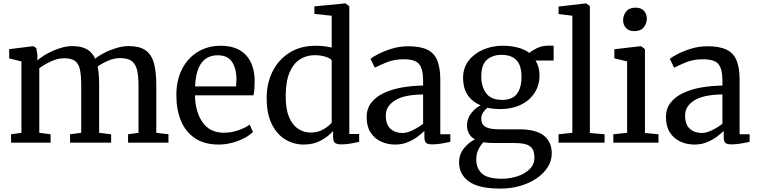

<svg xmlns="http://www.w3.org/2000/svg" viewBox="-20 -839 4450 1129"><path d="M45 0V-49.5L106 -58V-478L34 -495.5V-550L176.5 -567.5L193.5 -556L200 -515.5L199.5 -483.5Q221.5 -503.5 256.8 -523Q292 -542.5 331 -555.2Q370 -568 403.5 -568Q457.5 -568 490.2 -549.8Q523 -531.5 540 -493.5Q559 -510.5 591.8 -527.5Q624.5 -544.5 663 -556.2Q701.5 -568 737.5 -568Q799.5 -568 834.8 -544Q870 -520 884.5 -469.5Q899 -419 899 -339V-58L970.5 -49.5V0H733V-49.5L794.5 -58V-335.5Q794.5 -390 786.2 -426Q778 -462 754.8 -479.8Q731.5 -497.5 686.5 -497.5Q650.5 -497.5 613.8 -481.2Q577 -465 554 -447.5Q559 -425 561 -397.5Q563 -370 563 -337.5V-58L633.5 -49.5V0H392V-49.5L457.5 -58V-338Q457.5 -392.5 450.5 -427.8Q443.5 -463 422.2 -479.8Q401 -496.5 357.5 -496.5Q319 -496.5 278.5 -477.5Q238 -458.5 211 -437.5V-58L277.5 -49.5V0Z M1265.5 11Q1182 11 1126.8 -26Q1071.5 -63 1044.2 -128.5Q1017 -194 1017 -279.5Q1017 -367.5 1050.5 -432.8Q1084 -498 1143 -534Q1202 -570 1278 -570Q1371.5 -570 1422.8 -518.5Q1474 -467 1477.5 -370.5Q1477.5 -340.5 1476 -318Q1474.5 -295.5 1470.5 -278.5H1126.5Q1128 -182 1171 -120.2Q1214 -58.5 1297 -58.5Q1339 -58.5 1382 -73.2Q1425 -88 1448 -106.5L1467.5 -63Q1449.5 -44.5 1417.8 -27.5Q1386 -10.5 1346.2 0.2Q1306.5 11 1265.5 11ZM1127 -331H1368Q1369 -341.5 1369.8 -355Q1370.5 -368.5 1370.5 -374Q1370 -435 1344.8 -474.5Q1319.5 -514 1259.5 -514Q1223.5 -514 1195 -497.2Q1166.5 -480.5 1148.5 -440.5Q1130.5 -400.5 1127 -331Z M1766.5 11Q1708.5 11 1658.8 -18.2Q1609 -47.5 1578.5 -108.5Q1548 -169.5 1548 -264Q1548 -348.5 1582.2 -417.8Q1616.5 -487 1681.2 -528.5Q1746 -570 1837.5 -570Q1863 -570 1886.8 -567Q1910.5 -564 1930.5 -559.5V-746.5L1828.5 -757.5V-801.5L2009 -819H2011.5L2034 -802.5V-51H2092V-5Q2071.5 -0.5 2044 4.8Q2016.5 10 1987 10Q1963.5 10 1951 2Q1938.5 -6 1938.5 -36.5V-69Q1913 -38 1868.2 -13.5Q1823.5 11 1766.5 11ZM1807 -59.5Q1849.5 -59.5 1882.5 -79Q1915.5 -98.5 1930.5 -118V-484.5Q1922.5 -496.5 1893.5 -505.5Q1864.5 -514.5 1831 -514.5Q1783 -514.5 1744.8 -490.8Q1706.5 -467 1683.8 -415.2Q1661 -363.5 1660 -279Q1659 -200.5 1679 -152.2Q1699 -104 1732.8 -81.8Q1766.5 -59.5 1807 -59.5Z M2136 -150Q2136 -200.5 2163.5 -235.5Q2191 -270.5 2238 -292.5Q2285 -314.5 2344.5 -324.8Q2404 -335 2468 -336V-364.5Q2468 -432 2445.2 -461.2Q2422.5 -490.5 2354 -490.5Q2296 -490.5 2252 -472Q2208 -453.5 2184 -441L2158.5 -493Q2168.5 -502 2201.8 -519.8Q2235 -537.5 2282 -552.2Q2329 -567 2380.5 -567Q2450.5 -567 2491.8 -547.2Q2533 -527.5 2551 -484.2Q2569 -441 2569 -370.5V-49.5H2628V-5Q2611 -1 2579.8 4.5Q2548.5 10 2523.5 10Q2497 10 2486.2 2Q2475.5 -6 2475.5 -36V-69Q2463 -56.5 2438.5 -37.5Q2414 -18.5 2379.8 -3.8Q2345.5 11 2303.5 11Q2258.5 11 2220.5 -6.5Q2182.5 -24 2159.2 -59.8Q2136 -95.5 2136 -150ZM2347 -57Q2373.5 -57 2407.8 -73.8Q2442 -90.5 2468 -111.5V-283.5Q2355.5 -282.5 2302 -248.2Q2248.5 -214 2248.5 -161.5Q2248.5 -106 2276.5 -81.5Q2304.5 -57 2347 -57Z M2922.5 270Q2794.5 270 2737 228Q2679.5 186 2679.5 116Q2679.5 67.5 2708.8 32.2Q2738 -3 2773 -19.5Q2726 -45 2726 -103Q2726 -139.5 2749.5 -171.2Q2773 -203 2806 -219.5Q2703 -264.5 2703 -380Q2703 -440.5 2736.2 -483Q2769.5 -525.5 2822.5 -547.8Q2875.5 -570 2934.5 -570Q2984 -570 3024.2 -559.5Q3064.5 -549 3093 -527.5Q3104 -539 3135 -554.8Q3166 -570.5 3205 -570.5H3235.5V-483H3129Q3140 -466 3146.2 -444.5Q3152.5 -423 3152.5 -397.5Q3152.5 -337 3122.8 -292Q3093 -247 3041 -222.2Q2989 -197.5 2922.5 -197.5Q2881 -197.5 2846 -205.5Q2830.5 -193 2820.2 -176.8Q2810 -160.5 2810 -143.5Q2810 -107 2835 -92.8Q2860 -78.5 2920 -78.5H3034Q3132.5 -78.5 3178.5 -41.2Q3224.5 -4 3224.5 62.5Q3224.5 106.5 3200.5 144.2Q3176.5 182 3134.8 210.2Q3093 238.5 3038.5 254.2Q2984 270 2922.5 270ZM2932.5 -251.5Q2992 -251.5 3019.2 -286.8Q3046.5 -322 3046.5 -386.5Q3046.5 -455 3016.5 -485.8Q2986.5 -516.5 2929 -516.5Q2877.5 -516.5 2843.8 -488Q2810 -459.5 2810 -389Q2810 -329.5 2838.8 -290.5Q2867.5 -251.5 2932.5 -251.5ZM2931.5 212Q2979 212 3022.8 197.5Q3066.5 183 3094.5 155.5Q3122.5 128 3122.5 88.5Q3122.5 60.5 3113.5 41.2Q3104.5 22 3079.2 12Q3054 2 3005.5 2H2885.5Q2868 2 2852.2 1Q2836.5 0 2823 -3Q2805.5 15 2793 40.2Q2780.5 65.5 2780.5 98Q2780.5 151 2813.8 181.5Q2847 212 2931.5 212Z M3345.5 -58V-746.5L3264.5 -756.5V-800.5L3425.5 -819H3426.5L3448.5 -804V-57L3535 -49.5V0H3264.5V-49.5Z M3667.5 -58V-478L3592.5 -496V-549.5L3747.5 -567.5H3749.5L3772.5 -550V-57L3852 -49.5V0H3586.5V-49.5ZM3709.5 -656Q3677 -656 3660.5 -674.8Q3644 -693.5 3644 -720Q3644 -748.5 3662 -771.2Q3680 -794 3717 -794H3718Q3750.5 -794 3767 -775Q3783.5 -756 3783.5 -729.5Q3783.5 -701 3765.5 -678.5Q3747.5 -656 3710.5 -656Z M3896 -150Q3896 -200.5 3923.5 -235.5Q3951 -270.5 3998 -292.5Q4045 -314.5 4104.5 -324.8Q4164 -335 4228 -336V-364.5Q4228 -432 4205.2 -461.2Q4182.5 -490.5 4114 -490.5Q4056 -490.5 4012 -472Q3968 -453.5 3944 -441L3918.5 -493Q3928.5 -502 3961.8 -519.8Q3995 -537.5 4042 -552.2Q4089 -567 4140.5 -567Q4210.5 -567 4251.8 -547.2Q4293 -527.5 4311 -484.2Q4329 -441 4329 -370.5V-49.5H4388V-5Q4371 -1 4339.8 4.5Q4308.5 10 4283.5 10Q4257 10 4246.2 2Q4235.5 -6 4235.5 -36V-69Q4223 -56.5 4198.5 -37.5Q4174 -18.5 4139.8 -3.8Q4105.5 11 4063.5 11Q4018.5 11 3980.5 -6.5Q3942.5 -24 3919.2 -59.8Q3896 -95.5 3896 -150ZM4107 -57Q4133.5 -57 4167.8 -73.8Q4202 -90.5 4228 -111.5V-283.5Q4115.5 -282.5 4062 -248.2Q4008.5 -214 4008.5 -161.5Q4008.5 -106 4036.5 -81.5Q4064.5 -57 4107 -57Z"/></svg>

Font: Merriweather
Style: Regular
Weight: 400
Designer: Eben Sorkin
Foundry: Eben Sorkin
Version: Version 2.100; ttfautohint (v1.7.19-72a1) -l 8 -r 50 -G 200 